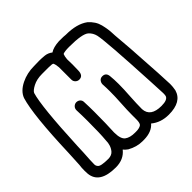

<svg xmlns="http://www.w3.org/2000/svg" viewBox="-195 -990 1181 1181"><g transform="rotate(-45 395.0 -400.0)"><path d="M414 0H400Q351 0 303 -27Q289 -37 278 -50Q240 -2 171 -2Q30 -2 21 -98L20 -125Q20 -152 23 -171L28 -269Q39 -592 73 -703Q89 -747 144 -774Q195 -799 255 -799L301 -800Q322 -800 347.5 -797.5Q373 -795 395 -778Q421 -796 472 -799Q520 -799 530 -797Q625 -797 678 -758Q717 -724 728 -680Q739 -636 740 -598L741 -579Q745 -537 751 -456Q770 -168 770 -129Q770 -105 765 -79Q743 -1 631 -1Q562 -1 515 -40Q482 -1 414 0ZM414 -70Q446 -70 460 -82Q469 -93 469 -121V-160Q469 -203 472.5 -257.5Q476 -312 476 -358Q476 -391 474 -421Q474 -435 483 -446.5Q492 -458 508 -458Q539 -458 542.5 -425Q546 -392 546 -353Q546 -306 542 -252Q538 -187 538 -142Q542 -71 637 -71Q690 -71 698 -96Q700 -104 700 -119Q700 -134 695 -224Q676 -597 663 -655Q656 -685 634 -705Q606 -730 492 -730Q451 -730 437 -723Q431 -709 429 -685Q430 -667 430 -638Q430 -609 429 -590Q429 -543 394 -543Q380 -543 369.5 -553Q359 -563 359 -578V-685Q357 -711 350 -725Q345 -730 311 -730H256Q210 -730 177.5 -713Q145 -696 139 -681Q112 -592 97 -266Q95 -204 91 -147L90 -109Q90 -97 98 -88Q108 -72 177 -72Q205 -73 220 -90Q245 -119 245 -165Q250 -216 250 -328Q250 -377 248 -422Q248 -437 257.5 -447Q267 -457 281 -458Q297 -458 307 -448.5Q317 -439 317 -425Q319 -383 319 -338Q319 -233 315 -162Q315 -105 338.5 -87.5Q362 -70 404 -70Z"/></g></svg>

Font: Bubblez Graffiti
Style: Regular
Weight: 400
Designer: GGBotNet
Foundry: GGBotNet
Version: 1.00